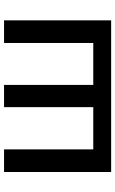

<svg xmlns="http://www.w3.org/2000/svg" viewBox="174 -756 581 970"><g transform="rotate(-90 465.0 -270.5)"><path d="M81.5 -541H195.8V-90.3H409.2V-541H521.5V-90.3H733.4V-541H847.7V0H81.5Z"/></g></svg>

Font: Viking Open Sans Light
Style: Bold
Weight: 600
Foundry: Ascender Corporation
Version: Version 2.001